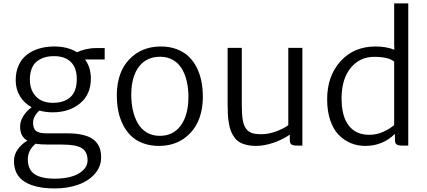

<svg xmlns="http://www.w3.org/2000/svg" viewBox="-20 -832 2459 1105"><path d="M582.5 -489.7H469.2Q502.9 -444.3 502.9 -379.9Q502.9 -288.6 440.7 -237.1Q378.4 -185.5 282.7 -185.5Q242.2 -185.5 207.5 -195.8Q192.4 -184.1 181.4 -165Q170.4 -146 170.4 -126.5Q170.4 -91.3 188 -77.9Q205.6 -64.5 250.5 -64.5H371.1Q417.5 -64.5 452.1 -56.6Q486.8 -48.8 507.3 -36.1Q527.8 -23.4 540.5 -4.9Q553.2 13.7 557.6 32.2Q562 50.8 562 73.7Q562 127.4 525.6 168.7Q489.3 210 428.7 231.4Q368.2 252.9 293.5 252.4Q183.1 252.4 121.8 213.9Q60.5 175.3 60.5 94.7Q60.5 56.2 83.7 25.4Q106.9 -5.4 137.7 -22.5Q94.7 -46.4 95.7 -106Q96.2 -134.3 114.3 -163.8Q132.3 -193.4 162.1 -214.8Q119.1 -238.3 94.7 -278.6Q70.3 -318.8 70.3 -370.1Q70.3 -418.5 87.2 -455.8Q104 -493.2 133.8 -516.4Q163.6 -539.6 201.9 -551.5Q240.2 -563.5 286.1 -564.5Q366.7 -565.9 423.3 -531.2Q442.4 -541 472.2 -548.1Q502 -555.2 530.3 -555.2H582.5ZM284.7 -240.2Q348.6 -240.2 385.3 -273.2Q421.9 -306.2 421.9 -377Q421.9 -442.4 387.2 -475.8Q352.5 -509.3 290 -508.8Q261.2 -508.8 237.8 -502Q214.4 -495.1 194.3 -480.5Q174.3 -465.8 163.1 -438.7Q151.9 -411.6 151.9 -374Q151.9 -314.5 186.5 -277.3Q221.2 -240.2 284.7 -240.2ZM262.2 0Q213.9 0 185.1 -4.9Q140.1 32.2 140.1 85Q140.1 143.1 178.2 169.7Q216.3 196.3 296.4 196.3Q346.2 196.3 387.7 185.3Q429.2 174.3 456.5 149.7Q483.9 125 483.9 90.8Q483.9 42 451.4 21Q418.9 0 337.4 0Z M895 7.8Q843.8 7.8 802.2 -8.1Q760.7 -23.9 732.9 -51.3Q705.1 -78.6 686.5 -116.5Q668 -154.3 659.9 -197.3Q651.9 -240.2 652.3 -288.6Q654.3 -418.5 725.1 -491.5Q795.9 -564.5 905.8 -564.5Q956.5 -564.5 997.6 -548.8Q1038.6 -533.2 1066.4 -506.3Q1094.2 -479.5 1112.8 -442.1Q1131.3 -404.8 1139.6 -361.8Q1147.9 -318.8 1147.5 -270.5Q1145.5 -140.6 1075.4 -66.4Q1005.4 7.8 895 7.8ZM897 -50.3Q976.1 -49.3 1020 -109.1Q1064 -168.9 1064.5 -273.9Q1064.5 -322.8 1054.9 -364Q1045.4 -405.3 1026.1 -437Q1006.8 -468.8 975.6 -486.8Q944.3 -504.9 903.8 -505.4Q824.7 -506.3 780.3 -449Q735.8 -391.6 735.4 -287.6Q735.4 -238.8 744.9 -197Q754.4 -155.3 773.4 -122.1Q792.5 -88.9 824.2 -69.8Q856 -50.8 897 -50.3Z M1453.1 7.8Q1422.9 7.8 1398.9 2Q1375 -3.9 1357.9 -14.4Q1340.8 -24.9 1328.6 -41.7Q1316.4 -58.6 1309.1 -77.1Q1301.8 -95.7 1297.4 -121.3Q1293 -147 1291.5 -172.1Q1290 -197.3 1290 -230V-556.6H1371.6V-226.6Q1371.6 -173.8 1377 -141.8Q1382.3 -109.9 1396.5 -91.1Q1410.6 -72.3 1431.2 -65.9Q1451.7 -59.6 1485.8 -59.6Q1525.4 -59.6 1569.1 -75.7Q1612.8 -91.8 1639.2 -111.8V-556.6H1720.2V5.9H1689Q1667 5.9 1657.5 -0.5Q1647.9 -6.8 1647.9 -27.3V-57.1Q1607.4 -28.8 1554 -10.5Q1500.5 7.8 1453.1 7.8Z M2082 7.8Q2038.1 7.8 1999.5 -8.1Q1960.9 -23.9 1929.9 -55.2Q1898.9 -86.4 1880.9 -139.2Q1862.8 -191.9 1862.8 -260.3Q1862.8 -394.5 1939.7 -479.5Q2016.6 -564.5 2141.6 -564.5Q2202.1 -564.5 2249.5 -545.9L2248.5 -579.1V-812.5H2329.6V5.9H2294.9Q2272.9 5.9 2262.9 -0.5Q2252.9 -6.8 2252.9 -27.8V-61.5Q2182.1 7.8 2082 7.8ZM2104.5 -56.2Q2147.5 -56.2 2185.3 -73.2Q2223.1 -90.3 2248.5 -112.3V-477.5Q2215.8 -504.9 2133.8 -504.9Q2051.8 -504.9 1999.5 -442.6Q1947.3 -380.4 1945.8 -271.5Q1944.8 -164.6 1986.3 -110.4Q2027.8 -56.2 2104.5 -56.2Z"/></svg>

Font: HaufeMerriweatherSansLt
Style: Regular
Weight: 300
Designer: Eben Sorkin
Foundry: Eben Sorkin
Version: Version 1.56